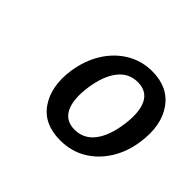

<svg xmlns="http://www.w3.org/2000/svg" viewBox="-91 -846 564 564"><g transform="rotate(45 191.0 -564.5)"><path d="M209 -397.5Q141 -397.5 109 -444.2Q77 -491 87 -563.5Q94.5 -614 118.2 -652Q142 -690 177.8 -711.2Q213.5 -732.5 257 -732.5Q323.5 -732.5 356.5 -685.5Q389.5 -638.5 379 -563.5Q372.5 -515 349.2 -477.5Q326 -440 290.2 -418.8Q254.5 -397.5 209 -397.5ZM216.5 -449.5Q254.5 -449.5 278 -480Q301.5 -510.5 309 -566Q316.5 -620 301.8 -650Q287 -680 249.5 -680Q212 -680 188.8 -650Q165.5 -620 157.5 -566Q149.5 -510.5 164.5 -480Q179.5 -449.5 216.5 -449.5Z"/></g></svg>

Font: Public Sans Thin Medium
Style: Italic
Weight: 500
Italic angle: -8°
Version: Version 2.001